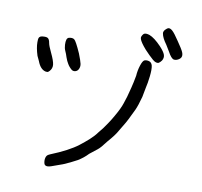

<svg xmlns="http://www.w3.org/2000/svg" viewBox="-96 -867 1192 1133"><g transform="rotate(10 500.0 -300.5)"><path d="M819.3 -762.7Q831.1 -767.6 846.2 -754.4Q861.3 -741.2 889.6 -698.2Q918.9 -656.2 926.3 -638.7Q933.6 -621.1 928.7 -609.4Q924.8 -599.6 911.6 -592.3Q898.4 -585 885.7 -586.9Q870.1 -589.8 849.6 -627.9Q838.9 -646.5 827.1 -665Q799.8 -702.1 795.9 -727.5Q793.9 -738.3 803.7 -750Q813.5 -759.8 819.3 -762.7ZM686.5 -706.1Q697.3 -711.9 718.8 -705.1Q750 -693.4 791 -650.4Q817.4 -622.1 823.2 -604.5Q829.1 -586.9 818.4 -569.3Q810.5 -558.6 801.8 -552.7Q793 -548.8 781.2 -553.7Q769.5 -557.6 739.3 -587.9Q707 -620.1 697.3 -633.8Q671.9 -666 671.9 -680.7Q671.9 -686.5 676.8 -694.8Q681.6 -703.1 686.5 -706.1ZM715.8 -551.8Q728.5 -556.6 743.7 -552.2Q758.8 -547.9 763.7 -529.3Q768.6 -507.8 763.7 -464.8Q758.8 -421.9 752 -394.5Q747.1 -364.3 741.2 -337.9Q726.6 -283.2 713.9 -255.9Q678.7 -180.7 662.1 -155.3Q647.5 -130.9 638.7 -116.2Q625 -89.8 583 -42Q552.7 -1 536.1 11.7Q519.5 24.4 490.2 47.9Q464.8 75.2 430.7 95.7Q389.6 118.2 349.6 134.8Q295.9 153.3 284.2 158.2Q259.8 167 248 160.2Q240.2 156.2 238.3 139.2Q236.3 122.1 242.2 108.4Q245.1 102.5 249 99.1Q252.9 95.7 263.7 90.8Q370.1 47.9 424.8 5.9Q454.1 -16.6 480.5 -40.5Q506.8 -64.5 522.5 -86.9Q544.9 -112.3 569.3 -149.4Q588.9 -178.7 600.6 -200.2Q628.9 -249 639.6 -282.2Q652.3 -316.4 668 -380.9Q675.8 -411.1 683.6 -454.1Q685.5 -485.4 695.3 -516.1Q705.1 -546.9 715.8 -551.8ZM252.9 -605.5Q274.4 -611.3 286.1 -602.5Q296.9 -595.7 328.1 -525.4Q344.7 -483.4 348.1 -466.8Q351.6 -450.2 344.7 -435.5Q338.9 -422.9 326.7 -418.9Q314.5 -415 303.7 -421.9Q286.1 -436.5 276.4 -454.1Q267.6 -467.8 259.8 -490.2Q253.9 -509.8 246.1 -526.4Q239.3 -541 238.3 -561.5Q236.3 -600.6 252.9 -605.5ZM87.9 -584Q94.7 -586.9 108.4 -587.4Q122.1 -587.9 127.9 -585Q140.6 -580.1 144.5 -554.7Q147.5 -538.1 165 -502Q187.5 -455.1 189.5 -432.6Q191.4 -410.2 175.8 -393.6Q168.9 -386.7 166 -385.7Q163.1 -384.8 153.3 -385.7Q121.1 -392.6 103.5 -439.5Q97.7 -451.2 89.8 -468.8Q75.2 -514.6 75.2 -547.9Q75.2 -566.4 77.6 -573.2Q80.1 -580.1 87.9 -584Z"/></g></svg>

Font: JasonHandwriting4
Style: Regular
Weight: 400
Version: Version 1.01.21